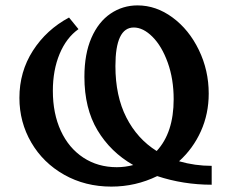

<svg xmlns="http://www.w3.org/2000/svg" viewBox="-20 -685 845 712"><path d="M765 0Q660 0 563 -32Q483 7 393 7Q296 7 218 -37Q140 -81 96 -156.5Q52 -232 52 -322Q52 -419 102 -497Q152 -575 236 -620L271 -577Q226 -545 201 -485Q176 -425 176 -348Q176 -264 205.5 -200Q235 -136 289 -100.5Q343 -65 413 -65Q444 -65 474 -73Q390 -121 341.5 -202Q293 -283 293 -400Q293 -485 319 -544.5Q345 -604 390 -634.5Q435 -665 490 -665Q559 -665 620 -620Q681 -575 717.5 -499.5Q754 -424 754 -338Q754 -263 725 -198.5Q696 -134 644 -87Q703 -70 765 -70ZM408 -440Q408 -329 448.5 -249.5Q489 -170 561 -125Q624 -193 624 -317Q624 -392 602 -453Q580 -514 545.5 -548.5Q511 -583 476 -583Q408 -583 408 -440Z"/></svg>

Font: Ysabeau Infant
Style: Bold
Weight: 700
Designer: Christian Thalmann (Catharsis Fonts)
Version: Version 0.003